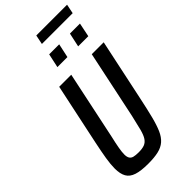

<svg xmlns="http://www.w3.org/2000/svg" viewBox="-308 -1064 1138 1138"><g transform="rotate(-45 261.0 -495.5)"><path d="M196 8Q136 8 100.5 -3.5Q65 -15 50 -41.5Q35 -68 35 -112Q35 -147 42.5 -193Q50 -239 63 -301L145 -688H246L156 -261Q145 -214 139.5 -182.5Q134 -151 134 -131Q134 -111 141 -99.5Q148 -88 163 -84Q178 -80 204 -80Q234 -80 252.5 -87Q271 -94 283.5 -112.5Q296 -131 305.5 -167Q315 -203 328 -261L418 -688H518L436 -301Q420 -225 406.5 -171.5Q393 -118 377.5 -83Q362 -48 339 -28Q316 -8 281.5 0Q247 8 196 8ZM394 -778 413 -866H497L479 -778ZM220 -778 239 -866H323L304 -778ZM252 -940 264 -999H522L510 -940Z"/></g></svg>

Font: Saira Condensed Medium
Style: Italic
Weight: 500
Width: 3
Italic angle: -12°
Designer: Hector Gatti with collaboration of the Omnibus-Type team
Foundry: Omnibus-Type
Version: Version 1.101